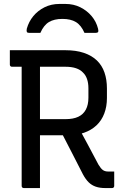

<svg xmlns="http://www.w3.org/2000/svg" viewBox="-20 -955 640 975"><path d="M369 -326Q398 -273 425 -222.5Q452 -172 480 -119Q492 -99 502.5 -91.5Q513 -84 529 -84Q535 -84 538.5 -84Q542 -84 546 -84H560Q560 -64 560 -47.5Q560 -31 560 -11Q560 -6 557 -3Q554 0 549 0Q542 0 532.5 0Q523 0 515 0Q487 0 466.5 -7Q446 -14 430.5 -29Q415 -44 401 -70Q373 -125 345 -179.5Q317 -234 289 -288ZM30 -700Q100 -700 171 -700Q242 -700 312 -700Q366 -700 406 -686.5Q446 -673 472 -648Q498 -623 510.5 -587Q523 -551 523 -506V-457Q523 -414 509.5 -378.5Q496 -343 470 -318.5Q444 -294 407 -281Q370 -268 323 -268Q286 -268 248.5 -268Q211 -268 173 -268L162 -261V-350Q200 -350 237.5 -350Q275 -350 313 -350Q352 -350 377.5 -362Q403 -374 416 -398.5Q429 -423 429 -459V-507Q429 -533 422 -553.5Q415 -574 401 -587Q388 -601 366 -608.5Q344 -616 313 -616Q268 -616 222.5 -616Q177 -616 132 -616Q87 -616 41 -616Q36 -616 33 -619Q30 -622 30 -627Q30 -646 30 -663.5Q30 -681 30 -700ZM183 0Q162 0 142 0Q122 0 101 0Q96 0 93 -3Q90 -6 90 -11Q90 -93 90 -173Q90 -253 90 -332.5Q90 -412 90 -492Q90 -572 90 -653H195L183 -635Q183 -589 183 -543.5Q183 -498 183 -453Q183 -394 183 -336.5Q183 -279 183 -220.5Q183 -162 183 -99Q183 -73 183 -48Q183 -23 183 0ZM185 -788Q171 -788 157 -788Q143 -788 129 -788Q119 -788 116.5 -792.5Q114 -797 116 -809Q126 -845 149 -873Q172 -901 206 -918Q240 -935 282 -935H312Q354 -935 388 -918Q422 -901 445.5 -873Q469 -845 478 -809Q481 -797 478 -792.5Q475 -788 465 -788Q451 -788 437 -788Q423 -788 409 -788Q392 -827 365.5 -843Q339 -859 297 -859Q255 -859 228.5 -843Q202 -827 185 -788Z"/></svg>

Font: Rec Mono Linear
Style: Regular
Weight: 400
Monospace: yes
Version: Version 1.085; ttfautohint (v1.8.4.7-5d5b)